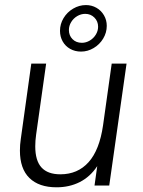

<svg xmlns="http://www.w3.org/2000/svg" viewBox="-20 -750 576 776"><path d="M60.5 -141.5Q60.5 -165 64 -188L106.5 -493H166.5L126 -206Q122.5 -181.5 122.5 -158.5Q122.5 -100.5 147.8 -73Q173 -45.5 224 -45.5Q294 -45.5 338 -94.5Q382 -143.5 396.5 -243.5L431.5 -493H491.5L421.5 0H362L373 -78.5Q344.5 -35.5 302.5 -14.2Q260.5 7 208.5 7Q137.5 7 99 -30.5Q60.5 -68 60.5 -141.5ZM222.5 -625.5Q222.5 -653 237 -677Q251.5 -701 275.8 -715.2Q300 -729.5 327.5 -729.5Q350.5 -729.5 369.8 -718.5Q389 -707.5 400.2 -688.2Q411.5 -669 411.5 -645.5Q411.5 -618 397 -594Q382.5 -570 358.5 -555.8Q334.5 -541.5 307.5 -541.5Q283 -541.5 263.5 -552.5Q244 -563.5 233.2 -582.8Q222.5 -602 222.5 -625.5ZM311 -577Q327.5 -577 342.8 -586Q358 -595 367.2 -610Q376.5 -625 376.5 -642Q376.5 -664 361.5 -679Q346.5 -694 324.5 -694Q307.5 -694 292.2 -685Q277 -676 267.8 -661Q258.5 -646 258.5 -628.5Q258.5 -606.5 273 -591.8Q287.5 -577 311 -577Z"/></svg>

Font: HK Grotesk Light
Style: Italic
Weight: 300
Italic angle: -16°
Designer: Alfredo Marco Pradil
Foundry: Hanken Design Co.
Version: Version 3.001